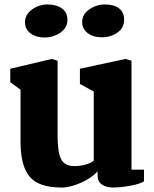

<svg xmlns="http://www.w3.org/2000/svg" viewBox="-20 -826 690 860"><path d="M26 0ZM26 -458V-518L212 -562L238 -554V-214Q238 -146 253.5 -114Q269 -82 313 -82Q337 -82 362 -88.5Q387 -95 400 -107V-416L338 -450V-518L542 -562L569 -554V-66H625V-14Q608 -2 563 6Q518 14 487 14Q456 14 436.5 0.5Q417 -13 417 -40V-59Q393 -30 344 -8Q295 14 256 14Q153 14 112.5 -35Q72 -84 72 -191V-424ZM92 -726Q92 -761 123.5 -783.5Q155 -806 192 -806Q232 -806 257 -788.5Q282 -771 282 -737Q282 -701 250 -679.5Q218 -658 179 -658Q142 -658 117 -676.5Q92 -695 92 -726ZM348 -727Q348 -762 380 -784Q412 -806 449 -806Q491 -806 513.5 -788.5Q536 -771 536 -738Q536 -701 506 -680Q476 -659 436 -659Q397 -659 372.5 -678Q348 -697 348 -727Z"/></svg>

Font: Martel Heavy
Style: Regular
Weight: 900
Designer: Dan Reynolds
Foundry: Dan Reynolds
Version: Version 1.001; ttfautohint (v1.1) -l 5 -r 5 -G 72 -x 0 -D la